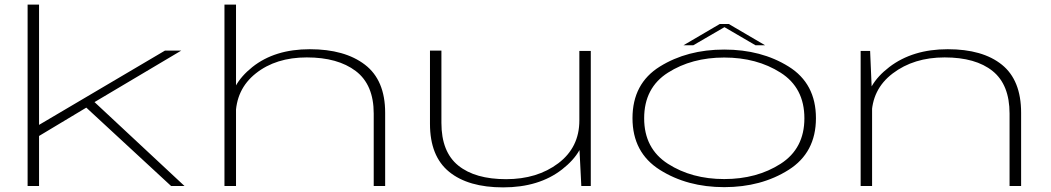

<svg xmlns="http://www.w3.org/2000/svg" viewBox="-20 -805 4548 831"><path d="M351 -341.5 720.5 0H778.5L386 -366ZM99.5 0H149V-216.5L356.5 -341L385.5 -361L764.5 -586H694L149 -264.5V-785H99.5Z M951.5 0H1001.5V-785H951.5ZM1597.5 0H1647V-317Q1647 -458 1559.5 -525Q1472 -592 1321 -592Q1169 -592 1072.2 -514.8Q975.5 -437.5 975.5 -339L1000 -301.5Q1000 -418 1087 -487.2Q1174 -556.5 1308 -556.5Q1442 -556.5 1519.8 -497.5Q1597.5 -438.5 1597.5 -313.5Z M2496 0H2537V-584.5H2487.5V-168.5ZM1890.5 -586H1841V-269Q1841 -129 1923.8 -61.5Q2006.5 6 2157.5 6Q2313 6 2412.8 -71.8Q2512.5 -149.5 2512.5 -247L2487.5 -283.5Q2487.5 -167 2396.2 -98.2Q2305 -29.5 2170.5 -29.5Q2036.5 -29.5 1963.5 -88.5Q1890.5 -147.5 1890.5 -273Z M3114.5 5Q3275 5 3393.2 -69.8Q3511.5 -144.5 3511.5 -293.5Q3511.5 -443.5 3393.2 -517Q3275 -590.5 3114.5 -590.5Q2954.5 -590.5 2836 -517Q2717.5 -443.5 2717.5 -293.5Q2717.5 -144.5 2836 -69.8Q2954.5 5 3114.5 5ZM3114.5 -30Q2974 -30 2871 -96Q2768 -162 2768 -293Q2768 -425 2871 -490.5Q2974 -556 3114.5 -556Q3255.5 -556 3358.5 -490.5Q3461.5 -425 3461.5 -293Q3461.5 -162 3358.5 -96Q3255.5 -30 3114.5 -30ZM2938 -609H2980.5L3115.5 -687.5L3250 -609H3291.5L3134.5 -701H3095Z M3705 0H3754.5V-385.5L3746 -584.5H3705ZM4349.5 0H4399.5V-317Q4399.5 -458 4316.2 -525Q4233 -592 4082 -592Q3930 -592 3829 -514.8Q3728 -437.5 3728 -339L3752.5 -301.5Q3752.5 -418 3843.8 -487.2Q3935 -556.5 4068.5 -556.5Q4203 -556.5 4276.2 -497.5Q4349.5 -438.5 4349.5 -313.5Z"/></svg>

Font: Anybody ExtraExpanded ExtraLight
Style: Regular
Weight: 250
Width: 8
Version: Version 1.113;gftools[0.9.25]